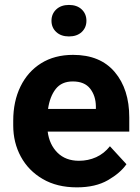

<svg xmlns="http://www.w3.org/2000/svg" viewBox="-20 -765 580 794"><path d="M297.9 9.8Q215.8 9.8 156.7 -24.7Q97.7 -59.1 66.2 -117.2Q34.7 -175.3 34.7 -246.1V-265.6Q34.7 -345.7 64.7 -407.2Q94.7 -468.8 150.1 -503.4Q205.6 -538.1 282.2 -538.1Q394.5 -538.1 454.6 -467Q514.6 -396 514.6 -279.3V-220.7H177.2Q184.1 -167 217.8 -133.5Q251.5 -100.1 306.6 -100.1Q344.7 -100.1 377.7 -115Q410.6 -129.9 434.6 -160.2L502.9 -85.9Q478 -49.8 426.5 -20Q375 9.8 297.9 9.8ZM280.8 -428.2Q234.9 -428.2 210.4 -397Q186 -365.7 178.7 -314.5H376.5V-325.2Q376 -368.7 352.8 -398.4Q329.6 -428.2 280.8 -428.2ZM192.9 -679.2Q192.9 -707.5 212.6 -726.1Q232.4 -744.6 265.1 -744.6Q298.3 -744.6 317.9 -726.1Q337.4 -707.5 337.4 -679.2Q337.4 -650.9 317.9 -632.6Q298.3 -614.3 265.1 -614.3Q232.4 -614.3 212.6 -632.6Q192.9 -650.9 192.9 -679.2Z"/></svg>

Font: Vazirmatn UI
Style: Bold
Weight: 700
Designer: Saber Rastikerdar
Foundry: Saber Rastikerdar
Version: Version 33.003